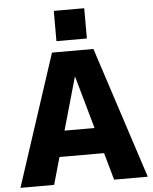

<svg xmlns="http://www.w3.org/2000/svg" viewBox="-62 -1010 847 1062"><g transform="rotate(-5 361.5 -479.5)"><path d="M8 0 247 -730H477L715 0H528L363 -585H361L195 0ZM164 -151V-294H559V-151ZM277 -791V-959H446V-791Z"/></g></svg>

Font: M PLUS 1 ExtraBold
Style: Regular
Weight: 800
Designer: Coji Morishita
Foundry: UNDERFOREST DESIGN
Version: Version 1.001